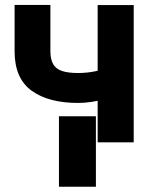

<svg xmlns="http://www.w3.org/2000/svg" viewBox="-20 -559 593 754"><path d="M505.1 -539.1V0H363.5V-539.1ZM435.9 -302.1V-184.6Q418.9 -177 393.5 -170.1Q368 -163.2 339.9 -158.9Q311.8 -154.7 286.9 -154.7Q170.8 -154.7 104.2 -202.8Q37.7 -250.9 37.3 -356.4V-539.5H177.9V-356.4Q178.4 -324.9 189.2 -306.5Q199.9 -288.2 223.6 -280.2Q247.4 -272.3 286.9 -272.3Q323.9 -272.3 359.3 -280.1Q394.7 -288 435.9 -302.1ZM356.6 -102.3V174.4H211.5V-102.3Z"/></svg>

Font: Inter Display V
Style: Regular
Weight: 400
Designer: Rasmus Andersson
Foundry: rsms
Version: Version 3.015;git-src